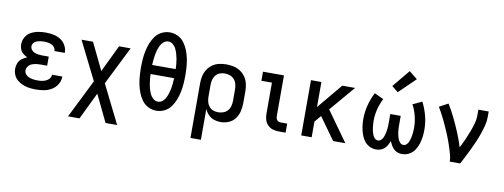

<svg xmlns="http://www.w3.org/2000/svg" viewBox="-73 -1192 4755 1813"><g transform="rotate(10 2304.0 -285.5)"><path d="M286 8Q325 8 363.5 1Q402 -6 436 -26.5Q470 -47 490.5 -81.5Q511 -116 511 -155V-156H412Q412 -135 398.5 -118.5Q385 -102 366 -93.5Q347 -85 326.5 -82Q306 -79 286 -79Q265 -79 244.5 -82Q224 -85 204.5 -92.5Q185 -100 171.5 -116.5Q158 -133 158 -154Q159 -175 172 -192.5Q185 -210 205 -218Q225 -226 246 -229Q267 -232 288 -232H352V-319H288Q270 -319 251.5 -321.5Q233 -324 215.5 -331Q198 -338 186 -353Q174 -368 174 -387Q174 -405 186 -419.5Q198 -434 215 -440Q232 -446 249.5 -448.5Q267 -451 285 -451Q304 -451 322 -448Q340 -445 356.5 -437.5Q373 -430 384.5 -414.5Q396 -399 396 -380Q396 -380 396 -380H495V-382Q495 -419 476.5 -452Q458 -485 426.5 -504.5Q395 -524 358.5 -531Q322 -538 285 -538Q249 -538 213 -531.5Q177 -525 144.5 -507.5Q112 -490 93.5 -457.5Q75 -425 75 -388Q75 -364 84 -341Q93 -318 112 -302.5Q131 -287 153 -277Q127 -267 104 -250Q81 -233 70 -206.5Q59 -180 59 -152Q59 -121 71.5 -92Q84 -63 109 -43Q134 -23 163 -11.5Q192 0 223 4Q254 8 286 8Z M629 205H739L864 -54L989 205H1100L917 -163L1100 -530H989L864 -271L739 -530H629L812 -163Z M1440 8Q1480 8 1517 -10Q1554 -28 1578 -61Q1602 -94 1616.5 -131.5Q1631 -169 1639 -208Q1647 -247 1650 -287.5Q1653 -328 1653 -368Q1653 -408 1650 -448Q1647 -488 1639 -527.5Q1631 -567 1616.5 -604Q1602 -641 1578 -674Q1554 -707 1517 -725Q1480 -743 1440 -743Q1400 -743 1363 -725Q1326 -707 1302 -674Q1278 -641 1263.5 -604Q1249 -567 1241 -527.5Q1233 -488 1230 -448Q1227 -408 1227 -368Q1227 -328 1230 -287.5Q1233 -247 1241 -208Q1249 -169 1263.5 -131.5Q1278 -94 1302 -61Q1326 -28 1363 -10Q1400 8 1440 8ZM1440 -79Q1416 -79 1396 -95.5Q1376 -112 1365.5 -134Q1355 -156 1348 -179.5Q1341 -203 1337 -227Q1333 -251 1330.5 -275.5Q1328 -300 1327 -324H1553Q1552 -300 1550 -275.5Q1548 -251 1543.5 -227Q1539 -203 1532 -179.5Q1525 -156 1514.5 -134Q1504 -112 1484.5 -95.5Q1465 -79 1440 -79ZM1327 -411Q1328 -436 1330.5 -460Q1333 -484 1337 -508Q1341 -532 1348 -555.5Q1355 -579 1365.5 -601Q1376 -623 1396 -639.5Q1416 -656 1440 -656Q1465 -656 1484.5 -639.5Q1504 -623 1514.5 -601Q1525 -579 1532 -555.5Q1539 -532 1543.5 -508Q1548 -484 1550 -460Q1552 -436 1553 -411Z M1803 205H1903V-92Q1915 -62 1938 -37.5Q1961 -13 1992.5 -2.5Q2024 8 2056 8Q2097 8 2134.5 -8Q2172 -24 2196 -57.5Q2220 -91 2228.5 -130.5Q2237 -170 2237 -210V-320Q2237 -355 2229 -390Q2221 -425 2201 -454.5Q2181 -484 2151.5 -503.5Q2122 -523 2087 -530.5Q2052 -538 2017 -538Q1982 -538 1948 -530.5Q1914 -523 1885 -502.5Q1856 -482 1837 -452.5Q1818 -423 1810.5 -389Q1803 -355 1803 -320ZM2017 -79Q1992 -79 1968.5 -88Q1945 -97 1929.5 -117Q1914 -137 1908.5 -161Q1903 -185 1903 -210V-320Q1903 -345 1908.5 -369Q1914 -393 1929.5 -413Q1945 -433 1968.5 -442Q1992 -451 2017 -451Q2042 -451 2066.5 -442.5Q2091 -434 2108 -414.5Q2125 -395 2131.5 -370Q2138 -345 2138 -320V-210Q2138 -185 2131.5 -160Q2125 -135 2108 -115.5Q2091 -96 2066.5 -87.5Q2042 -79 2017 -79Z M2613 0H2679V-87H2613Q2600 -87 2588.5 -95Q2577 -103 2573.5 -116.5Q2570 -130 2570 -143V-530H2369V-443H2470V-143Q2470 -114 2478.5 -86Q2487 -58 2508 -37Q2529 -16 2557 -8Q2585 0 2613 0Z M2829 0H2929V-150L2982 -213L2988 -205L3135 0H3252L3046 -288L3252 -530H3129L2929 -290V-530H2829Z M3548 8Q3570 8 3590.5 1Q3611 -6 3627 -21Q3643 -36 3653.5 -55Q3664 -74 3672 -94Q3672 -94 3672 -94Q3672 -94 3672 -94Q3672 -94 3672 -94Q3672 -94 3672 -94Q3680 -74 3691 -55Q3702 -36 3717.5 -21Q3733 -6 3754 1Q3775 8 3796 8Q3831 8 3862.5 -8.5Q3894 -25 3914 -54Q3934 -83 3945 -116.5Q3956 -150 3960.5 -184.5Q3965 -219 3965 -254Q3965 -321 3948 -387Q3931 -453 3900 -513L3812 -472Q3839 -422 3852.5 -366.5Q3866 -311 3866 -254Q3866 -237 3864.5 -220Q3863 -203 3861 -186Q3859 -169 3854.5 -152.5Q3850 -136 3843.5 -120Q3837 -104 3824 -91.5Q3811 -79 3794 -79Q3776 -79 3762.5 -93Q3749 -107 3742.5 -123.5Q3736 -140 3732 -157.5Q3728 -175 3725.5 -193Q3723 -211 3722.5 -229Q3722 -247 3722 -265V-345H3622V-265Q3622 -247 3621.5 -229Q3621 -211 3618.5 -193Q3616 -175 3612 -157.5Q3608 -140 3601.5 -123.5Q3595 -107 3581.5 -93Q3568 -79 3550 -79Q3533 -79 3520 -91.5Q3507 -104 3500.5 -120Q3494 -136 3489.5 -152.5Q3485 -169 3483 -186Q3481 -203 3479.5 -220Q3478 -237 3478 -254Q3478 -311 3492 -366.5Q3506 -422 3532 -472L3444 -513Q3413 -453 3396 -387Q3379 -321 3379 -254Q3379 -219 3384 -184.5Q3389 -150 3399.5 -116.5Q3410 -83 3430 -54Q3450 -25 3481.5 -8.5Q3513 8 3548 8ZM3655 -560 3812 -712 3733 -776 3595 -609Z M4253 0H4353Q4373 -38 4392.5 -76Q4412 -114 4430.5 -152.5Q4449 -191 4466 -230.5Q4483 -270 4497 -310.5Q4511 -351 4522 -392.5Q4533 -434 4533 -477V-530H4434V-477Q4434 -434 4421.5 -391.5Q4409 -349 4393.5 -308.5Q4378 -268 4360 -228Q4342 -188 4322 -149Q4301 -217 4273.5 -283Q4246 -349 4215 -413Q4184 -477 4147 -538L4062 -493Q4079 -464 4094.5 -435Q4110 -406 4124.5 -376Q4139 -346 4152.5 -315.5Q4166 -285 4179 -254.5Q4192 -224 4203.5 -192.5Q4215 -161 4225 -129.5Q4235 -98 4244 -65.5Q4253 -33 4253 0Z"/></g></svg>

Font: Iosevka Sparkle Medium
Style: Regular
Weight: 500
Designer: Belleve Invis
Foundry: Belleve Invis
Version: Version 4.5.0; ttfautohint (v1.8.3)